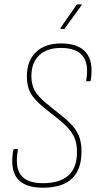

<svg xmlns="http://www.w3.org/2000/svg" viewBox="-20 -865 451 893"><path d="M179 8Q94 8 60 -35.5Q26 -79 42 -168Q44 -172 48 -172H60Q65 -172 63 -167Q49 -87 77.5 -50Q106 -13 180 -13Q258 -13 298 -49Q338 -85 338 -156Q338 -189 330.5 -213Q323 -237 305 -259.5Q287 -282 254 -309L182 -366Q138 -403 121.5 -433.5Q105 -464 105 -510Q105 -582 147 -622.5Q189 -663 264 -663Q346 -663 381 -619.5Q416 -576 402 -492Q402 -487 397 -487H384Q381 -487 381 -492Q394 -568 364.5 -605Q335 -642 263 -642Q198 -642 162 -607.5Q126 -573 126 -511Q126 -472 141 -444.5Q156 -417 197 -383L269 -325Q304 -297 323.5 -272.5Q343 -248 351 -221.5Q359 -195 359 -160Q359 -76 314.5 -34Q270 8 179 8ZM264 -730Q262 -730 261.5 -731.5Q261 -733 262 -736L335 -841Q338 -845 341 -845H357Q359 -845 360 -843.5Q361 -842 359 -840L282 -734Q281 -731 279 -730.5Q277 -730 275 -730Z"/></svg>

Font: Sofia Sans Condensed Thin
Style: Italic
Weight: 250
Italic angle: -9°
Version: Version 4.100